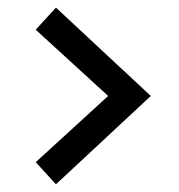

<svg xmlns="http://www.w3.org/2000/svg" viewBox="-20 -621 467 501"><path d="M126 -140.1 73.2 -197.8 262.2 -370.6 73.2 -543.5 126 -601.1 373.5 -370.6Z"/></svg>

Font: Voltaire
Style: Regular
Weight: 400
Designer: Yvonne Schüttler, Eben Sorkin, Emma Marichal
Foundry: Sorkin Type Co.
Version: Version 1.010; ttfautohint (v1.8.4.7-5d5b)